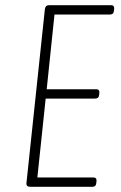

<svg xmlns="http://www.w3.org/2000/svg" viewBox="-20 -720 466 740"><path d="M97 0Q80 0 82 -15L153 -685Q155 -700 169 -700H408Q421 -700 420 -686L419 -678Q418 -664 403 -664H190L160 -376H351Q364 -376 363 -362L362 -354Q361 -340 346 -340H156L124 -36H340Q353 -36 352 -22L351 -14Q350 0 335 0Z"/></svg>

Font: Asap Condensed Condensed Thin
Style: Italic
Weight: 100
Width: 3
Italic angle: -6°
Designer: Pablo Cosgaya
Foundry: Omnibus-Type
Version: Version 3.001; ttfautohint (v1.8.4.7-5d5b)